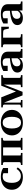

<svg xmlns="http://www.w3.org/2000/svg" viewBox="2034 -2602 578 4687"><g transform="rotate(-90 2323.5 -259.0)"><path d="M371 -39Q412 -39 444 -53Q476 -67 500.5 -91Q525 -115 542 -144L579 -117Q557 -79 524.5 -50.5Q492 -22 447.5 -6Q403 10 343 10Q255 10 185 -23.5Q115 -57 74.5 -117.5Q34 -178 34 -259Q34 -340 73.5 -400.5Q113 -461 184 -494.5Q255 -528 351 -528Q404 -528 446.5 -519Q489 -510 519.5 -497Q550 -484 565 -472V-352H439V-480Q448 -479 455.5 -475Q463 -471 468.5 -464Q474 -457 476 -449Q478 -441 475 -434Q460 -456 429 -469.5Q398 -483 358 -483Q306 -483 271.5 -457.5Q237 -432 220 -382Q203 -332 203 -259Q203 -205 214.5 -164Q226 -123 247.5 -95Q269 -67 300 -53Q331 -39 371 -39Z M708 -73V-445Q708 -467 689.5 -473.5Q671 -480 644 -480H639V-518H871V-49Q871 -45 880 -43Q889 -41 902 -39.5Q915 -38 928 -38H933V0H639V-38H644Q671 -38 689.5 -45Q708 -52 708 -73ZM1068 -49V-518H1301V-481H1295Q1268 -481 1250 -474Q1232 -467 1232 -445V-73Q1232 -52 1250 -45Q1268 -38 1295 -38H1301V0H1006V-38H1011Q1023 -38 1036.5 -39Q1050 -40 1059 -43Q1068 -46 1068 -49ZM813 -473V-518H1135V-473Z M1984 -258Q1984 -181 1945.5 -120Q1907 -59 1837 -24.5Q1767 10 1672 10Q1578 10 1508 -24.5Q1438 -59 1399.5 -120Q1361 -181 1361 -258Q1361 -317 1383 -366.5Q1405 -416 1446 -452Q1487 -488 1544 -508Q1601 -528 1672 -528Q1743 -528 1800.5 -508.5Q1858 -489 1899 -452.5Q1940 -416 1962 -366.5Q1984 -317 1984 -258ZM1530 -259Q1530 -186 1546 -136Q1562 -86 1593.5 -60.5Q1625 -35 1672 -35Q1721 -35 1752 -60.5Q1783 -86 1799 -136Q1815 -186 1815 -259Q1815 -332 1799 -382Q1783 -432 1752 -457.5Q1721 -483 1672 -483Q1625 -483 1593.5 -457.5Q1562 -432 1546 -382Q1530 -332 1530 -259Z M2291 -518 2446 -127 2419 -123 2575 -518H2833V-481H2827Q2801 -481 2783 -474Q2765 -467 2765 -445V-73Q2765 -52 2783 -45Q2801 -38 2827 -38H2833V0H2539V-38H2544Q2556 -38 2569 -39Q2582 -40 2591.5 -42.5Q2601 -45 2601 -49V-492L2616 -490L2425 2H2338L2145 -494L2162 -496V-49Q2162 -45 2171 -43Q2180 -41 2193.5 -39.5Q2207 -38 2219 -38H2225V0H2045V-38H2050Q2078 -38 2095.5 -45Q2113 -52 2113 -73V-445Q2113 -467 2095.5 -473.5Q2078 -480 2050 -480H2045V-518Z M3267 -310V-270Q3221 -267 3185.5 -259.5Q3150 -252 3124 -241.5Q3098 -231 3081 -216Q3064 -201 3056 -181.5Q3048 -162 3048 -137Q3048 -106 3058.5 -87Q3069 -68 3087.5 -59Q3106 -50 3130 -50Q3161 -50 3185.5 -63Q3210 -76 3229 -100Q3248 -124 3262 -156L3269 -112Q3254 -77 3227 -49Q3200 -21 3161.5 -5.5Q3123 10 3070 10Q3019 10 2979.5 -5Q2940 -20 2917.5 -50.5Q2895 -81 2895 -125Q2895 -169 2918.5 -200Q2942 -231 2988 -252.5Q3034 -274 3104 -287.5Q3174 -301 3267 -310ZM3252 0V-97L3244 -96V-381Q3244 -418 3233 -441Q3222 -464 3200 -474Q3178 -484 3143 -484Q3099 -484 3068.5 -468.5Q3038 -453 3020 -430Q3020 -442 3022.5 -452Q3025 -462 3030.5 -469Q3036 -476 3044 -480Q3052 -484 3061 -486V-361H2934V-467Q2950 -478 2981 -492.5Q3012 -507 3058.5 -517.5Q3105 -528 3166 -528Q3219 -528 3262.5 -518.5Q3306 -509 3338 -488.5Q3370 -468 3387.5 -436Q3405 -404 3405 -359V-76Q3405 -62 3412 -54Q3419 -46 3432 -43Q3445 -40 3463 -39H3472V0Z M3584 -73V-445Q3584 -467 3565.5 -473.5Q3547 -480 3521 -480H3515V-518H3747V-73Q3747 -59 3755.5 -51.5Q3764 -44 3778.5 -41Q3793 -38 3809 -38H3832V0H3515V-38H3520Q3547 -38 3565.5 -45Q3584 -52 3584 -73ZM3697 -473V-518H4014V-333H3968L3948 -427Q3944 -446 3933 -456Q3922 -466 3901 -469.5Q3880 -473 3843 -473Z M4426 -310V-270Q4380 -267 4344.5 -259.5Q4309 -252 4283 -241.5Q4257 -231 4240 -216Q4223 -201 4215 -181.5Q4207 -162 4207 -137Q4207 -106 4217.5 -87Q4228 -68 4246.5 -59Q4265 -50 4289 -50Q4320 -50 4344.5 -63Q4369 -76 4388 -100Q4407 -124 4421 -156L4428 -112Q4413 -77 4386 -49Q4359 -21 4320.5 -5.5Q4282 10 4229 10Q4178 10 4138.5 -5Q4099 -20 4076.5 -50.5Q4054 -81 4054 -125Q4054 -169 4077.5 -200Q4101 -231 4147 -252.5Q4193 -274 4263 -287.5Q4333 -301 4426 -310ZM4411 0V-97L4403 -96V-381Q4403 -418 4392 -441Q4381 -464 4359 -474Q4337 -484 4302 -484Q4258 -484 4227.5 -468.5Q4197 -453 4179 -430Q4179 -442 4181.5 -452Q4184 -462 4189.5 -469Q4195 -476 4203 -480Q4211 -484 4220 -486V-361H4093V-467Q4109 -478 4140 -492.5Q4171 -507 4217.5 -517.5Q4264 -528 4325 -528Q4378 -528 4421.5 -518.5Q4465 -509 4497 -488.5Q4529 -468 4546.5 -436Q4564 -404 4564 -359V-76Q4564 -62 4571 -54Q4578 -46 4591 -43Q4604 -40 4622 -39H4631V0Z"/></g></svg>

Font: Roboto Serif 120pt Expanded SemiBold
Style: Regular
Weight: 600
Width: 7
Designer: Greg Gazdowicz
Foundry: Commercial Type
Version: Version 1.008